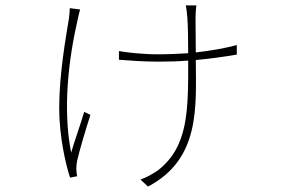

<svg xmlns="http://www.w3.org/2000/svg" viewBox="-20 -607 1040 707"><path d="M275 -572 237 -577C237 -570 236 -555 234 -540C223 -472 198 -336 198 -208C198 -105 222 -1 238 47L264 42C263 37 261 24 261 16C261 6 262 -6 264 -15C272 -52 299 -141 313 -184L290 -195C275 -144 254 -87 242 -45C210 -207 233 -392 266 -535C269 -549 272 -563 275 -572ZM418 -419V-387C458 -384 507 -380 561 -380C603 -380 640 -381 673 -384C673 -200 674 -68 562 20C543 33 519 47 497 54L525 80C717 -21 702 -211 701 -386C757 -391 804 -398 852 -406V-441C806 -429 756 -420 701 -414L700 -540C700 -556 701 -571 703 -587H664C666 -582 669 -554 670 -540C672 -515 673 -454 673 -411C638 -409 601 -407 562 -407C505 -407 443 -414 418 -419Z"/></svg>

Font: Noto Sans CJK SC Thin
Style: Regular
Weight: 100
Designer: Ryoko NISHIZUKA 西塚涼子 (kana, bopomofo & ideographs); Paul D. Hunt (Latin, Greek & Cyrillic); Sandoll Communications 산돌커뮤니
Foundry: Adobe
Version: Version 2.004;hotconv 1.0.118;makeotfexe 2.5.65603